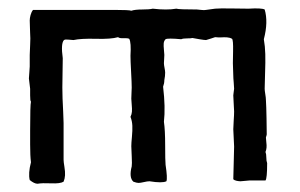

<svg xmlns="http://www.w3.org/2000/svg" viewBox="-20 -448 726 465"><path d="M236 -424H258Q293 -424 298 -422Q307 -425 324.5 -425Q342 -425 350 -427Q384 -423 407 -427Q413 -425 457 -425Q459 -425 467 -424Q475 -423 479 -424Q480 -424 501 -427Q512 -428 541 -427.5Q570 -427 582 -427Q613 -429 621 -425Q630 -395 619 -353Q622 -336 622.5 -317Q623 -298 622 -271.5Q621 -245 621 -233Q621 -229 622.5 -220Q624 -211 624 -206Q625 -191 625.5 -161.5Q626 -132 626 -123Q626 -121 625 -118.5Q624 -116 624 -115Q624 -111 625 -103.5Q626 -96 625.5 -90.5Q625 -85 623 -80Q625 -75 625 -66.5Q625 -58 627 -53Q627 -16 623 -11H585Q582 -11 574 -10Q566 -9 562.5 -9Q559 -9 553.5 -10Q548 -11 545 -14Q545 -25 546 -52.5Q547 -80 547 -93Q547 -100 546 -114Q545 -128 545 -135Q545 -142 546 -156Q547 -170 547 -178Q547 -184 546 -197Q545 -210 545 -217Q545 -220 546 -225.5Q547 -231 547 -233Q547 -238 546 -248.5Q545 -259 545 -265Q545 -270 544.5 -280Q544 -290 544 -295Q544 -298 544.5 -324.5Q545 -351 542 -354Q537 -357 530 -357.5Q523 -358 516.5 -357.5Q510 -357 501 -358Q498 -357 490.5 -354.5Q483 -352 479 -351Q475 -351 463 -353L446 -356Q443 -355 433 -355Q423 -355 419 -353Q386 -356 381 -353Q377 -349 376.5 -343Q376 -337 377 -327.5Q378 -318 378 -315Q378 -311 377.5 -304.5Q377 -298 377 -295Q377 -291 378.5 -283.5Q380 -276 380 -272Q380 -264 378 -254Q378 -246 375 -238Q381 -188 377 -153Q380 -133 380 -96Q380 -59 381 -49Q386 -16 383 -9Q373 -4 342 -9Q337 -9 328.5 -7Q320 -5 315.5 -5Q311 -5 303 -8Q292 -18 299 -45Q300 -50 299 -70Q298 -90 298 -94Q298 -101 299.5 -116.5Q301 -132 300.5 -143.5Q300 -155 296 -165Q299 -171 299.5 -177.5Q300 -184 299 -194.5Q298 -205 298 -209Q298 -214 298.5 -223Q299 -232 299 -236Q299 -247 297.5 -274Q296 -301 296 -313Q298 -345 293 -354Q289 -356 279 -355.5Q269 -355 266 -358Q249 -353 212.5 -354Q176 -355 158 -351Q154 -351 146 -352Q138 -353 135 -351Q127 -343 132 -307Q132 -297 131.5 -272.5Q131 -248 131 -236Q131 -224 131.5 -209.5Q132 -195 133 -177.5Q134 -160 134 -150V-61Q134 -56 136 -44Q138 -32 137.5 -23.5Q137 -15 134 -8Q126 -3 104 -4Q82 -5 71 -3Q63 -3 52 -12Q48 -28 55 -55Q53 -70 53 -98Q53 -126 53 -132Q53 -194 55 -202Q53 -203 53 -217Q53 -231 53 -233Q53 -234 50 -258Q50 -262 51 -272Q52 -282 52 -287V-315Q52 -321 53 -339Q54 -357 53 -367Q53 -371 52.5 -382Q52 -393 52 -398.5Q52 -404 54 -411.5Q56 -419 60 -424Z"/></svg>

Font: FuturaRenner
Style: Regular
Weight: 400
Designer: Bastien Sozeau
Foundry: NBR — Bastien Sozeau
Version: Version 2.001;PS 002.001;hotconv 1.0.88;makeotf.lib2.5.64775